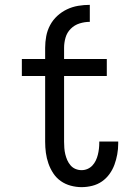

<svg xmlns="http://www.w3.org/2000/svg" viewBox="-20 -763 540 791"><path d="M166 -566Q166 -590 170.5 -614Q175 -638 186.5 -659.5Q198 -681 216 -697.5Q234 -714 256 -724.5Q278 -735 302 -739Q326 -743 350 -743V-673Q329 -673 308 -666.5Q287 -660 271.5 -644.5Q256 -629 250 -608Q244 -587 244 -566ZM316 8Q294 8 271.5 2Q249 -4 230.5 -17Q212 -30 199.5 -49Q187 -68 179.5 -89.5Q172 -111 169 -133.5Q166 -156 166 -179V-450H70V-520H166V-566H244V-520H420V-450H244V-179Q244 -166 245 -153Q246 -140 249 -127.5Q252 -115 257 -103.5Q262 -92 270.5 -82Q279 -72 291 -67Q303 -62 316 -62Q329 -62 340.5 -67Q352 -72 360.5 -81Q369 -90 374.5 -101.5Q380 -113 383 -125Q386 -137 387.5 -149.5Q389 -162 389 -174V-180H467V-171Q467 -149 463 -127Q459 -105 451.5 -84.5Q444 -64 431 -46Q418 -28 400 -15.5Q382 -3 360 2.5Q338 8 316 8Z"/></svg>

Font: Iosevka Fixed
Style: Regular
Weight: 400
Monospace: yes
Designer: Belleve Invis
Foundry: Belleve Invis
Version: Version 33.2.4